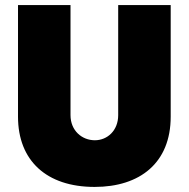

<svg xmlns="http://www.w3.org/2000/svg" viewBox="-20 -720 744 757"><path d="M353 17C532 17 653 -78 653 -260V-700H446V-266C446 -205 403 -167 354 -167C303 -167 258 -205 258 -266V-700H51V-260C51 -87 163 17 353 17Z"/></svg>

Font: Fixel Text Black
Style: Regular
Weight: 900
Width: 4
Designer: AlfaBravo + MacPaw
Foundry: Kyrylo Tkachov, Marchela Mozhyna, Serhii Makarenko, Maria Weinstein, Zakhar Kryvoshyya
Version: Version 1.211